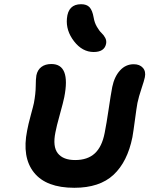

<svg xmlns="http://www.w3.org/2000/svg" viewBox="-20 -977 710 912"><path d="M424.8 -730Q371.1 -730 331.8 -780.8Q292.5 -831.5 297.9 -889.2Q303.7 -957 365.2 -957Q392.1 -957 405.5 -942.4Q418.9 -927.7 424.8 -894Q428.7 -869.6 440.2 -849.9Q451.7 -830.1 462.4 -820.1Q473.1 -810.1 480 -796.9Q486.8 -783.7 483.9 -769Q476.1 -730 424.8 -730ZM333 -85Q199.2 -85 141.4 -157.5Q83.5 -230 108.9 -356.9Q113.8 -384.3 126.2 -429.9Q138.7 -475.6 141.1 -487.8Q149.4 -532.2 149.7 -567.4Q149.9 -602.5 152.8 -619.1Q158.2 -645 176.5 -658.9Q194.8 -672.9 224.1 -672.9Q316.4 -672.9 285.2 -515.1Q280.8 -492.7 264.4 -433.8Q248 -375 243.2 -348.1Q229.5 -280.8 254.6 -248.8Q279.8 -216.8 336.9 -216.8Q396 -216.8 430.2 -248.3Q464.4 -279.8 477.1 -345.2Q486.3 -391.6 496.1 -458.5Q505.9 -525.4 513.2 -564Q523.4 -613.3 550.3 -642.6Q577.1 -671.9 615.2 -671.9Q643.6 -671.9 658.7 -654.8Q673.8 -637.7 668 -609.9Q665 -594.7 652.1 -556.4Q639.2 -518.1 632.8 -487.8Q628.4 -463.9 621.1 -408.4Q613.8 -353 608.9 -325.2Q585.4 -208.5 519.3 -146.7Q453.1 -85 333 -85Z"/></svg>

Font: Shantell Sans Irregular Bouncy
Style: Italic
Weight: 600
Italic angle: -11.31°
Designer: Stephen Nixon, Anya Danilova, Shantell Martin
Foundry: Arrow Type
Version: Version 1.006;[9816181b4]